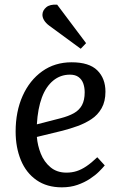

<svg xmlns="http://www.w3.org/2000/svg" viewBox="-20 -789 517 823"><path d="M287 -522Q362 -522 397 -487.5Q432 -453 432 -396Q432 -354 415.5 -325Q399 -296 371.5 -278Q344 -260 312 -248.5Q280 -237 249 -229L138 -202Q141 -165 155 -130Q169 -95 196.5 -72Q224 -49 265 -49Q288 -49 308.5 -55.5Q329 -62 350.5 -76.5Q372 -91 397 -115L429 -80Q420 -69 404.5 -53.5Q389 -38 365.5 -22.5Q342 -7 312 3.5Q282 14 245 14Q181 14 136.5 -17Q92 -48 69.5 -102.5Q47 -157 47 -225Q47 -311 77 -378Q107 -445 161 -483.5Q215 -522 287 -522ZM343 -393Q343 -414 337 -431Q331 -448 317 -458.5Q303 -469 280 -469Q239 -469 208 -443.5Q177 -418 159.5 -371Q142 -324 138 -256L239 -282Q274 -291 297 -304Q320 -317 331.5 -338.5Q343 -360 343 -393ZM349 -604 326 -580 191 -679Q176 -690 168.5 -703Q161 -716 162 -728Q163 -745 178.5 -758Q194 -771 225 -769Z"/></svg>

Font: Literata 18pt
Style: Italic
Weight: 400
Italic angle: -2°
Designer: Latin by Veronika Burian and Jose Scaglione. Greek by Irene Vlachou. Cyrillic by Vera Evstafieva
Foundry: TypeTogether
Version: Version 3.103;gftools[0.9.29]